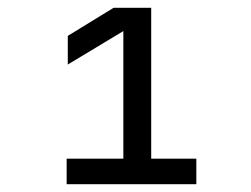

<svg xmlns="http://www.w3.org/2000/svg" viewBox="-20 -850 639 488"><path d="M149.4 -381.8V-446.8H293.5V-771L152.3 -686V-758.8L268.6 -830.1H364.3V-446.8H479V-381.8Z"/></svg>

Font: UDEV Gothic 35
Style: Regular
Weight: 400
Version: v2.1.0; ttfautohint (v1.8.4.7-5d5b-dirty) -l 6 -r 45 -G 200 